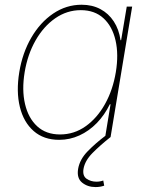

<svg xmlns="http://www.w3.org/2000/svg" viewBox="-20 -570 618 798"><path d="M226.1 11.2Q161.6 11.2 119.9 -25.4Q78.1 -62 62.5 -125.7Q46.9 -189.5 60.1 -270Q73.2 -350.1 110.1 -413.6Q147 -477.1 201.2 -513.7Q255.4 -550.3 319.3 -550.3Q363.3 -550.3 397.2 -532.2Q431.2 -514.2 452.9 -481Q474.6 -447.8 481 -402.8H483.4L506.8 -542.5H529.3L439.5 0H417L439.5 -136.7H436.5Q415 -92.3 382.6 -58.8Q350.1 -25.4 310.1 -7.1Q270 11.2 226.1 11.2ZM229.5 -11.2Q288.1 -11.2 335.9 -45.2Q383.8 -79.1 416.5 -137.7Q449.2 -196.3 461.4 -270Q473.6 -343.8 460.2 -402.1Q446.8 -460.4 410.2 -494.1Q373.5 -527.8 315.9 -527.8Q258.3 -527.8 209.7 -494.1Q161.1 -460.4 127.9 -402.1Q94.7 -343.8 82.5 -270Q70.3 -196.3 84 -137.7Q97.7 -79.1 134.5 -45.2Q171.4 -11.2 229.5 -11.2ZM377 207.5Q344.2 207.5 321.3 189Q298.3 170.4 304.7 131.8Q311.5 92.3 344.5 58.6Q377.4 24.9 418.9 -6.3L439 0Q396.5 33.7 364.7 65.7Q333 97.7 327.1 131.8Q322.3 160.6 339.8 172.9Q357.4 185.1 380.9 185.1Q388.7 185.1 395.8 183.8Q402.8 182.6 409.2 180.2L413.1 201.7Q404.3 204.6 395.5 206.1Q386.7 207.5 377 207.5Z"/></svg>

Font: Inter 16pt Thin
Style: Italic
Weight: 250
Italic angle: -9.3988°
Version: Version 4.001;git-66647c0bb